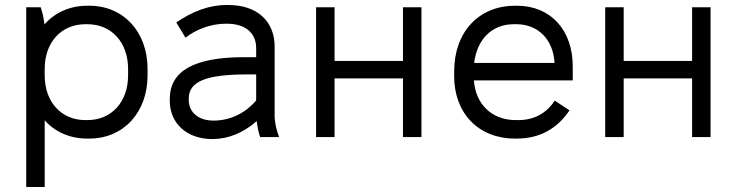

<svg xmlns="http://www.w3.org/2000/svg" viewBox="-20 -549 2951 769"><path d="M85 200H159V-67C200 -21 259 6 329 6H338C475 6 571 -99 571 -247V-273C571 -421 475 -526 338 -526H329C259 -526 199 -498 158 -451C156 -474 149 -503 143 -520H85ZM322 -68C225 -68 159 -141 159 -247V-273C159 -378 224 -452 322 -452H330C427 -452 493 -379 493 -273V-247C493 -141 427 -68 330 -68Z M831 8C894 8 955 -17 1008 -64C1011 -42 1016 -15 1022 0H1098C1089 -22 1080 -57 1080 -85V-362C1080 -464 1010 -529 894 -529H888C815 -529 749 -502 686 -459L723 -398C767 -433 828 -454 883 -454H889C963 -454 1006 -417 1006 -356V-320H958C758 -320 660 -265 660 -153V-146C660 -53 730 8 831 8ZM835 -66C776 -66 736 -98 736 -149V-154C736 -223 805 -251 973 -251H1006V-147C965 -98 905 -66 835 -66Z M1246 0H1320V-235H1594V0H1668V-520H1594V-305H1320V-520H1246Z M2042 6H2050C2142 6 2212 -34 2261 -107L2202 -146C2173 -102 2127 -68 2056 -68H2046C1950 -68 1885 -131 1878 -227H2274V-283C2274 -429 2185 -526 2051 -526H2043C1897 -526 1799 -420 1799 -263V-244C1799 -95 1897 6 2042 6ZM1879 -297C1891 -392 1950 -452 2038 -452H2048C2136 -452 2196 -390 2201 -297Z M2404 0H2478V-235H2752V0H2826V-520H2752V-305H2478V-520H2404Z"/></svg>

Font: Fixel Text Regular
Style: Regular
Weight: 400
Width: 4
Designer: AlfaBravo + MacPaw
Foundry: Kyrylo Tkachov, Marchela Mozhyna, Serhii Makarenko, Maria Weinstein, Zakhar Kryvoshyya
Version: Version 1.211